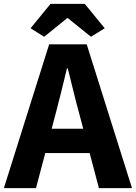

<svg xmlns="http://www.w3.org/2000/svg" viewBox="-26 -972 702 992"><path d="M-6 0 228 -743H422L656 0H485L385 -379Q369 -436 354 -498.5Q339 -561 324 -619H320Q306 -560 290.5 -498Q275 -436 260 -379L160 0ZM146 -181V-307H502V-181ZM202 -782 132 -826 235 -952H412L515 -826L444 -782L325 -878H321Z"/></svg>

Font: Noto Sans KR ExtraBold
Style: Regular
Weight: 800
Designer: Ryoko NISHIZUKA  (kana, bopomofo & ideographs); Paul D. Hunt (Latin, Greek & Cyrillic); Sandoll Communications , Soo-you
Foundry: Adobe
Version: Version 2.004-H2;hotconv 1.0.118;makeotfexe 2.5.65603